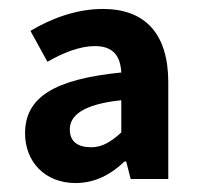

<svg xmlns="http://www.w3.org/2000/svg" viewBox="-20 -832 443 429"><path d="M149 -423C193 -423 229 -443 258 -471H262L272 -432H356V-648C356 -757 304 -812 210 -812C151 -812 95 -791 48 -763L86 -694C121 -714 158 -729 192 -729C233 -729 249 -707 251 -670C100 -655 36 -614 36 -534C36 -471 80 -423 149 -423ZM184 -503C153 -503 136 -516 136 -543C136 -573 164 -599 251 -608V-536C228 -515 208 -503 184 -503Z"/></svg>

Font: Source Han Sans SC Bold
Style: Regular
Weight: 700
Designer: Ryoko NISHIZUKA (kana & ideographs); Paul D. Hunt (Latin, Greek & Cyrillic); Wenlong ZHANG (bopomofo); Sandoll Communica
Foundry: Adobe Systems Incorporated
Version: Version 1.001;PS 1.001;hotconv 1.0.78;makeotf.lib2.5.61930